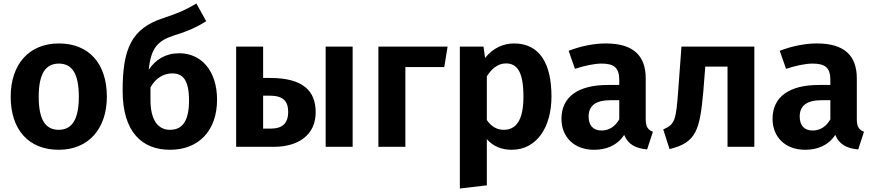

<svg xmlns="http://www.w3.org/2000/svg" viewBox="-20 -838 4989 1096"><path d="M316 -590C144 -590 41 -469 41 -286C41 -96 145 17 315 17C487 17 590 -105 590 -286C590 -476 487 -590 316 -590ZM316 -475C391 -475 430 -418 430 -286C430 -156 391 -97 315 -97C240 -97 201 -154 201 -286C201 -417 240 -475 316 -475Z M1004 -534C925 -534 868 -498 829 -440C842 -568 883 -606 974 -636C1059 -662 1108 -686 1157 -717L1101 -818C1039 -781 1000 -764 913 -735C730 -676 680 -559 680 -320C680 -84 791 17 951 17C1112 17 1219 -90 1219 -269C1219 -437 1126 -534 1004 -534ZM950 -97C883 -97 839 -151 839 -267V-339C869 -394 916 -419 963 -419C1023 -419 1059 -383 1059 -264C1059 -133 1011 -97 950 -97Z M1521 -393H1482V-572H1328V0H1544C1678 0 1782 -64 1782 -197C1782 -321 1708 -393 1521 -393ZM1839 -572V0H1993V-572ZM1528 -104H1482V-292H1519C1598 -292 1625 -259 1625 -199C1625 -132 1589 -104 1528 -104Z M2294 0V-455H2516L2535 -572H2140V0Z M2914 -590C2856 -590 2794 -565 2749 -507L2740 -572H2605V238L2759 220V-44C2794 -3 2843 17 2901 17C3044 17 3128 -112 3128 -287C3128 -472 3063 -590 2914 -590ZM2856 -97C2816 -97 2784 -116 2759 -153V-402C2786 -446 2823 -476 2868 -476C2931 -476 2968 -430 2968 -286C2968 -152 2926 -97 2856 -97Z M3666 -159V-390C3666 -519 3597 -590 3438 -590C3373 -590 3298 -576 3226 -548L3262 -445C3319 -464 3375 -475 3413 -475C3484 -475 3515 -453 3515 -381V-353H3449C3280 -353 3185 -285 3185 -160C3185 -56 3257 17 3371 17C3439 17 3502 -6 3543 -68C3566 -12 3610 9 3674 15L3707 -86C3680 -96 3666 -112 3666 -159ZM3414 -93C3366 -93 3340 -122 3340 -173C3340 -235 3381 -266 3465 -266H3515V-157C3492 -116 3457 -93 3414 -93Z M3870 -572 3852 -328C3839 -149 3833 -129 3766 -99L3802 13C3955 -24 3975 -95 3995 -319L4006 -458H4133V0H4286V-572Z M4871 -159V-390C4871 -519 4802 -590 4643 -590C4578 -590 4503 -576 4431 -548L4467 -445C4524 -464 4580 -475 4618 -475C4689 -475 4720 -453 4720 -381V-353H4654C4485 -353 4390 -285 4390 -160C4390 -56 4462 17 4576 17C4644 17 4707 -6 4748 -68C4771 -12 4815 9 4879 15L4912 -86C4885 -96 4871 -112 4871 -159ZM4619 -93C4571 -93 4545 -122 4545 -173C4545 -235 4586 -266 4670 -266H4720V-157C4697 -116 4662 -93 4619 -93Z"/></svg>

Font: Glow Sans SC Normal
Style: Bold
Weight: 700
Designer: Ryoko NISHIZUKA (kana, bopomofo & ideographs); Paul D. Hunt (Latin, Greek & Cyrillic); Sandoll Communications, Soo-young
Version: Version 0.93